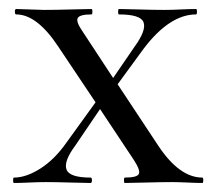

<svg xmlns="http://www.w3.org/2000/svg" viewBox="-20 -406 479 426"><path d="M429 -12Q431 -12 431 -6Q431 0 429 0Q418 0 396 -1Q374 -2 363 -2Q338 -2 303.5 -1Q269 0 257 0Q255 0 255 -6Q255 -12 257 -12Q284 -12 288 -20Q292 -28 277 -51L202 -164L147 -83Q121 -48 127.5 -30Q134 -12 181 -12Q184 -12 184 -6Q184 0 181 0Q167 0 136 -1Q105 -2 81 -2Q66 -2 45 -1Q24 0 11 0Q9 0 9 -6Q9 -12 11 -12Q38 -12 69.5 -32Q101 -52 127 -89L192 -179L109 -303Q62 -374 16 -374Q13 -374 13 -380Q13 -386 16 -386Q25 -386 46.5 -385Q68 -384 78 -384Q102 -384 136.5 -385Q171 -386 183 -386Q185 -386 185 -380Q185 -374 183 -374Q157 -374 152.5 -366Q148 -358 164 -335L231 -233L279 -303Q305 -339 298.5 -356.5Q292 -374 244 -374Q242 -374 242 -380Q242 -386 244 -386Q258 -386 289 -385Q320 -384 345 -384Q360 -384 381 -385Q402 -386 415 -386Q417 -386 417 -380Q417 -374 415 -374Q356 -374 298 -297L241 -219L331 -83Q378 -12 429 -12Z"/></svg>

Font: Cormorant Garamond Book
Style: Regular
Weight: 500
Designer: Christian Thalmann (Catharsis Fonts)
Version: Version 1.000;PS 002.000;hotconv 1.0.88;makeotf.lib2.5.64775